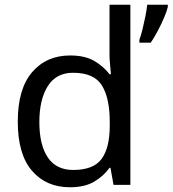

<svg xmlns="http://www.w3.org/2000/svg" viewBox="-20 -780 728 810"><path d="M275 10Q175 10 115 -59.5Q55 -129 55 -267Q55 -405 115.5 -475.5Q176 -546 276 -546Q338 -546 377.5 -523Q417 -500 442 -467H448Q447 -480 444.5 -505.5Q442 -531 442 -546V-760H530V0H459L446 -72H442Q418 -38 378 -14Q338 10 275 10ZM289 -63Q374 -63 408.5 -109.5Q443 -156 443 -250V-266Q443 -366 410 -419.5Q377 -473 288 -473Q217 -473 181.5 -416.5Q146 -360 146 -265Q146 -169 181.5 -116Q217 -63 289 -63ZM688 -751Q684 -733 672.5 -706Q661 -679 646 -650.5Q631 -622 616 -600H568V-612Q575 -631 581.5 -657.5Q588 -684 593.5 -711.5Q599 -739 601 -760H688Z"/></svg>

Font: Noto Sans Coptic
Style: Regular
Weight: 400
Designer: Monotype Design Team, Denis Moyogo Jacquerye
Foundry: Monotype Imaging Inc.
Version: Version 2.002; ttfautohint (v1.8.4.7-5d5b)